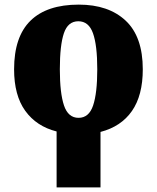

<svg xmlns="http://www.w3.org/2000/svg" viewBox="-20 -571 680 831"><path d="M225 -2Q138 -24 89.5 -91Q41 -158 41 -271Q41 -412 112 -481.5Q183 -551 321 -551Q450 -551 524 -481.5Q598 -412 598 -271Q598 -158 551 -90.5Q504 -23 415 0V240H225ZM320 -61Q365 -61 383 -114.5Q401 -168 401 -271Q401 -375 382.5 -427Q364 -479 319 -479Q274 -479 256.5 -427Q239 -375 239 -271Q239 -168 257 -114.5Q275 -61 320 -61Z"/></svg>

Font: Noto Serif Black
Style: Regular
Weight: 900
Designer: Monotype Design Team
Foundry: Monotype Imaging Inc.
Version: Version 2.014; ttfautohint (v1.8.4.7-5d5b)